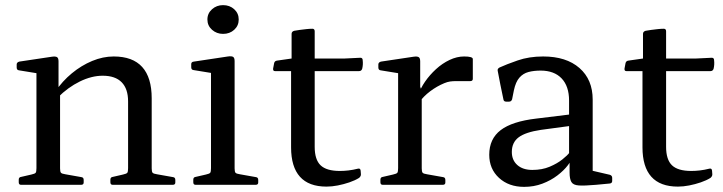

<svg xmlns="http://www.w3.org/2000/svg" viewBox="-20 -720 2818 748"><path d="M479 -325Q479 -374 454 -399.5Q429 -425 380 -425Q337 -425 291 -402.5Q245 -380 205 -340L196 -364Q223 -404 260 -434.5Q297 -465 339 -482.5Q381 -500 423 -500Q497 -500 534 -459Q571 -418 571 -337V0H479ZM122 0V-316H214V0ZM62 0Q53 0 53 -10V-20Q53 -30 63 -31L102 -40Q116 -43 119 -47Q122 -51 122 -65V-180H214V-64Q214 -51 217.5 -47Q221 -43 235 -41L297 -30Q306 -29 306 -19V-9Q306 0 296 0ZM419 0Q410 0 410 -10V-20Q410 -30 420 -31L459 -40Q473 -43 476 -47Q479 -51 479 -65V-180H571V-64Q571 -51 574.5 -47Q578 -43 592 -41L654 -30Q663 -29 663 -19V-9Q663 0 653 0ZM122 -316V-462L140 -432L54 -446Q45 -447 45 -457V-469Q45 -477 55 -480L182 -499Q196 -501 202 -497.5Q208 -494 208 -481V-382L214 -365V-316Z M802 0V-317H894V0ZM742 0Q733 0 733 -10V-20Q733 -30 743 -31L782 -40Q796 -43 799 -47Q802 -51 802 -65V-180H894V-64Q894 -51 897.5 -47Q901 -43 915 -41L977 -30Q986 -29 986 -19V-9Q986 0 976 0ZM802 -317V-463L820 -433L734 -447Q725 -448 725 -458V-470Q725 -479 735 -480L868 -500Q882 -502 888 -498.5Q894 -495 894 -482V-317ZM849 -588Q824 -588 806 -604Q788 -620 788 -644Q788 -668 806 -684Q824 -700 849 -700Q875 -700 892.5 -684Q910 -668 910 -644Q910 -620 892.5 -604Q875 -588 849 -588Z M1252 7Q1183 7 1148.5 -31.5Q1114 -70 1114 -146V-482L1116 -492V-588Q1116 -597 1126 -600Q1136 -602 1148 -603.5Q1160 -605 1173 -606.5Q1186 -608 1197 -608Q1206 -608 1206 -598V-148Q1206 -98 1229 -76Q1252 -54 1304 -54Q1320 -54 1337.5 -56Q1355 -58 1375 -63Q1384 -65 1385 -55L1386 -42Q1387 -34 1379 -27Q1363 -17 1341 -9.5Q1319 -2 1296 2.5Q1273 7 1252 7ZM1051 -443Q1043 -443 1044 -453L1048 -474Q1050 -483 1060 -484L1116 -492H1322L1384 -495Q1393 -495 1393 -485Q1394 -477 1393.5 -468.5Q1393 -460 1391 -452Q1388 -443 1379 -443Z M1531 0V-316H1623V0ZM1822 -413Q1822 -404 1812 -404H1756Q1744 -404 1733.5 -402.5Q1723 -401 1711 -396Q1682 -384 1656 -364.5Q1630 -345 1613 -321L1610 -350Q1618 -376 1636 -402Q1654 -428 1678.5 -450.5Q1703 -473 1731.5 -486.5Q1760 -500 1788 -500Q1822 -500 1822 -490ZM1471 0Q1462 0 1462 -10V-20Q1462 -30 1472 -31L1511 -40Q1525 -43 1528 -47Q1531 -51 1531 -65V-180H1623V-64Q1623 -51 1626.5 -47Q1630 -43 1644 -41L1706 -30Q1715 -29 1715 -19V-9Q1715 0 1705 0ZM1531 -316V-462L1549 -432L1463 -446Q1454 -447 1454 -457V-469Q1454 -477 1464 -480L1591 -499Q1605 -501 1611 -497.5Q1617 -494 1617 -481V-382L1623 -365V-316Z M2022 8Q1962 8 1924 -27Q1886 -62 1886 -117Q1886 -179 1930.5 -213Q1975 -247 2069 -258L2208 -275L2206 -230L2087 -214Q2027 -205 2000.5 -185Q1974 -165 1974 -128Q1974 -96 1995.5 -77Q2017 -58 2054 -58Q2092 -58 2121.5 -70.5Q2151 -83 2171 -99Q2191 -115 2199 -126L2211 -113Q2208 -97 2192.5 -76.5Q2177 -56 2151.5 -36.5Q2126 -17 2093 -4.5Q2060 8 2022 8ZM2197 -328Q2197 -384 2168 -414.5Q2139 -445 2086 -445Q2060 -445 2039 -439.5Q2018 -434 2003.5 -417.5Q1989 -401 1982 -368L1975 -333Q1972 -324 1963 -324H1952Q1942 -324 1941 -334Q1935 -362 1929.5 -389.5Q1924 -417 1919 -444Q1917 -452 1926 -457Q1952 -469 1996.5 -484.5Q2041 -500 2096 -500Q2186 -500 2237.5 -455Q2289 -410 2289 -332V-162H2197ZM2289 -162V-28L2270 -59L2356 -39Q2365 -36 2365 -27V-15Q2365 -6 2355 -5L2302 0Q2257 4 2235 2.5Q2213 1 2206 -11Q2199 -23 2199 -48V-99L2197 -107V-162Z M2621 7Q2552 7 2517.5 -31.5Q2483 -70 2483 -146V-482L2485 -492V-588Q2485 -597 2495 -600Q2505 -602 2517 -603.5Q2529 -605 2542 -606.5Q2555 -608 2566 -608Q2575 -608 2575 -598V-148Q2575 -98 2598 -76Q2621 -54 2673 -54Q2689 -54 2706.5 -56Q2724 -58 2744 -63Q2753 -65 2754 -55L2755 -42Q2756 -34 2748 -27Q2732 -17 2710 -9.5Q2688 -2 2665 2.5Q2642 7 2621 7ZM2420 -443Q2412 -443 2413 -453L2417 -474Q2419 -483 2429 -484L2485 -492H2691L2753 -495Q2762 -495 2762 -485Q2763 -477 2762.5 -468.5Q2762 -460 2760 -452Q2757 -443 2748 -443Z"/></svg>

Font: Hahmlet
Style: Regular
Weight: 400
Designer: Minjoo Ham & Mark Frömberg
Foundry: hypertype
Version: Version 1.002